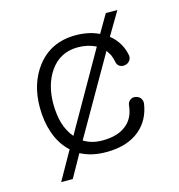

<svg xmlns="http://www.w3.org/2000/svg" viewBox="-101 -663 785 844"><g transform="rotate(-15 291.5 -240.5)"><path d="M456.1 -574.2 408.2 -492.2Q383.8 -503.9 359.4 -508.8Q331.1 -514.6 301.8 -514.6Q188.5 -514.6 124 -429.7Q68.4 -355.5 68.4 -248Q68.4 -184.6 86.9 -131.8Q106.4 -74.2 147.5 -37.1L74.2 92.8H127L184.6 -9.8Q208 2.9 237.3 9.8Q265.6 16.6 301.8 16.6Q397.5 16.6 454.1 -31.2Q504.9 -74.2 515.6 -147.5Q516.6 -162.1 507.8 -172.9Q499 -182.6 485.4 -184.6Q471.7 -186.5 461.9 -178.7Q450.2 -169.9 449.2 -152.3Q442.4 -95.7 404.3 -67.4Q366.2 -37.1 297.9 -37.1Q272.5 -37.1 251 -43Q230.5 -48.8 212.9 -59.6L416 -413.1Q424.8 -400.4 431.6 -387.7Q437.5 -373 440.4 -358.4Q442.4 -343.8 453.1 -335.9Q463.9 -329.1 476.6 -331.1Q490.2 -333 498 -341.8Q507.8 -351.6 506.8 -366.2Q502.9 -393.6 488.3 -419.9Q472.7 -448.2 446.3 -468.8L508.8 -574.2ZM379.9 -442.4 178.7 -89.8Q153.3 -119.1 140.6 -162.1Q129.9 -202.1 129.9 -249Q129.9 -334 169.9 -393.6Q215.8 -460.9 297.9 -460.9Q320.3 -460.9 341.8 -456.1Q361.3 -451.2 379.9 -442.4Z"/></g></svg>

Font: Gulim
Style: Regular
Weight: 400
Version: Version 2.21